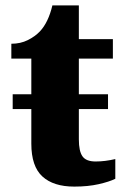

<svg xmlns="http://www.w3.org/2000/svg" viewBox="-20 -681 466 711"><path d="M407 -92V-19Q385 -8 345.5 1Q306 10 255 10Q178 10 137 -27.5Q96 -65 96 -149V-277H27V-332H96V-464H22V-519Q56 -519 83 -532.5Q110 -546 128 -565Q159 -598 174 -661H272V-536H398V-464H272V-332H380V-277H272V-165Q272 -121 285.5 -102Q299 -83 334 -83Q369 -83 407 -92Z"/></svg>

Font: Noto Serif ExtraBold
Style: Regular
Weight: 800
Designer: Monotype Design Team
Foundry: Monotype Imaging Inc.
Version: Version 1.001